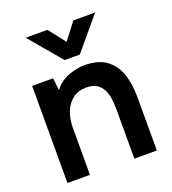

<svg xmlns="http://www.w3.org/2000/svg" viewBox="-139 -874 878 979"><g transform="rotate(-20 300.0 -384.5)"><path d="M59 0V-527H173L180 -460Q201 -488 229 -504Q257 -520 288 -527.5Q319 -535 346 -535Q421 -535 464.5 -502Q508 -469 526 -414Q544 -359 544 -291V0H422V-271Q422 -300 418 -327.5Q414 -355 402.5 -377Q391 -399 370 -412Q349 -425 314 -425Q271 -425 241 -402Q211 -379 196 -340.5Q181 -302 181 -253V0ZM260 -594 112 -769H230L301 -678L371 -769H489L342 -594Z"/></g></svg>

Font: Onest SemiBold
Style: Regular
Weight: 600
Designer: Dmitri Voloshin, Andrey Kudryavtsev
Foundry: Dmitri Voloshin, Andrey Kudryavtsev
Version: Version 1.000;gftools[0.9.33]